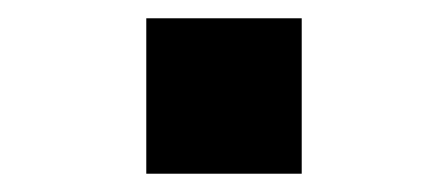

<svg xmlns="http://www.w3.org/2000/svg" viewBox="-20 -445 490 210"><path d="M310 -255H140V-425H310Z"/></svg>

Font: Iosevka Book
Style: Bold
Weight: 700
Designer: Belleve Invis
Foundry: Belleve Invis
Version: Version 28.0.7; ttfautohint (v1.8.3)